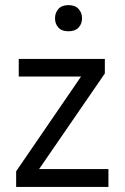

<svg xmlns="http://www.w3.org/2000/svg" viewBox="-20 -740 493 760"><path d="M395 -506.8H54.2V-437H300.8L43.9 -62V0H409.2V-70.8H134.8L395 -449.2ZM197.8 -667.5Q197.8 -645.5 211.2 -630.9Q224.6 -616.2 251 -616.2Q277.3 -616.2 291 -630.9Q304.7 -645.5 304.7 -667.5Q304.7 -689.5 291 -704.6Q277.3 -719.7 251 -719.7Q224.6 -719.7 211.2 -704.6Q197.8 -689.5 197.8 -667.5Z"/></svg>

Font: FAU Chimera
Style: Regular
Weight: 400
Version: Version 1.002;hotconv 1.0.117;makeotfexe 2.5.65602